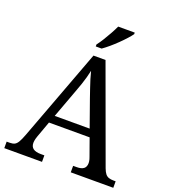

<svg xmlns="http://www.w3.org/2000/svg" viewBox="-164 -1049 1032 1167"><g transform="rotate(20 352.5 -465.5)"><path d="M0 0V-42H19Q39 -42 51 -48Q63 -54 73 -71Q83 -88 95 -120L317 -714H395L621 -95Q629 -74 638 -62.5Q647 -51 660 -46.5Q673 -42 692 -42H705V0H430V-42H453Q483 -42 498 -53.5Q513 -65 513 -90Q513 -96 512 -101.5Q511 -107 509.5 -113.5Q508 -120 505 -127L465 -239H202L164 -134Q161 -126 159 -118Q157 -110 156 -103.5Q155 -97 155 -91Q155 -66 171.5 -54Q188 -42 221 -42H244V0ZM221 -289H447L385 -464Q375 -494 365.5 -521Q356 -548 348.5 -573Q341 -598 335 -622Q330 -598 323.5 -575.5Q317 -553 309 -528.5Q301 -504 289 -473ZM311 -784Q326 -803 342 -829Q358 -855 373 -882Q388 -909 398 -931H505V-921Q496 -908 478 -888Q460 -868 437.5 -846Q415 -824 392 -804.5Q369 -785 349 -771H311Z"/></g></svg>

Font: Noto Serif Lao
Style: Regular
Weight: 400
Designer: Monotype Design Team
Foundry: Monotype Imaging Inc.
Version: Version 2.003